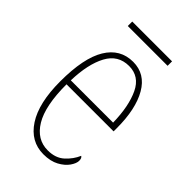

<svg xmlns="http://www.w3.org/2000/svg" viewBox="-205 -737 822 822"><g transform="rotate(45 206.0 -325.5)"><path d="M223 10Q145 10 99 -60.5Q53 -131 53 -262Q53 -403 95 -472.5Q137 -542 215 -542Q288 -542 327 -474.5Q366 -407 366 -291V-272H81Q81 -142 119.5 -78.5Q158 -15 224 -15Q271 -15 299.5 -41Q328 -67 342 -100Q351 -95 351 -79Q351 -63 336.5 -42Q322 -21 293.5 -5.5Q265 10 223 10ZM338 -297Q336 -395 307 -456Q278 -517 215 -517Q149 -517 117 -457.5Q85 -398 82 -297ZM90 -634V-661H331V-634Z"/></g></svg>

Font: Noto Serif Thai Condensed Thin
Style: Regular
Weight: 100
Width: 3
Designer: Monotype Design Team
Foundry: Monotype Imaging Inc.
Version: Version 2.001; ttfautohint (v1.8.4.7-5d5b)